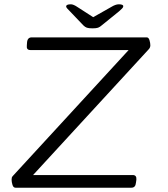

<svg xmlns="http://www.w3.org/2000/svg" viewBox="-20 -874 780 894"><path d="M52 0Q42 0 38 -13.5Q34 -27 34 -37Q34 -43 35 -47Q36 -51 41 -56L579 -641H121Q102 -641 105 -663L106 -677Q108 -700 128 -700H663Q672 -700 676 -687Q680 -674 680 -663Q680 -652 672 -644L134 -59H598Q617 -59 615 -37L613 -23Q611 0 592 0ZM533 -854Q554 -854 554 -845Q554 -840 548.5 -834.5Q543 -829 534 -821L455 -757Q445 -748 436.5 -745Q428 -742 411 -742Q393 -742 384.5 -745Q376 -748 368 -756L305 -822Q298 -829 293 -834.5Q288 -840 288 -844Q288 -854 310 -854Q322 -854 341 -841L414 -794L497 -841Q518 -854 533 -854Z"/></svg>

Font: Asap Expanded Expanded Light
Style: Italic
Weight: 300
Width: 7
Italic angle: -6°
Designer: Pablo Cosgaya
Foundry: Omnibus-Type
Version: Version 3.001; ttfautohint (v1.8.4.7-5d5b)